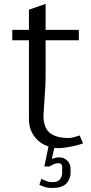

<svg xmlns="http://www.w3.org/2000/svg" viewBox="-20 -733 457 962"><path d="M41.5 -583.5H125V-684.6L208.5 -713.4V-583.5H375V-531.2H208.5V-343.8Q208.5 -312.5 203.1 -237.1Q197.8 -161.6 197.8 -155.3Q197.8 -92.8 229.7 -67.1Q261.7 -41.5 325.2 -41.5Q340.3 -41.5 379.4 -54.2L396 -14.6Q365.2 -3.4 329.3 2.9Q293.5 9.3 275.9 9.3Q259.3 9.3 252 8.3L239.7 62.5Q262.7 55.2 274.9 55.2Q300.8 55.2 317.1 71.8Q333.5 88.4 333.5 112.3V134.3Q333.5 146.5 329.3 158.4Q325.2 170.4 316.4 182.1Q307.6 193.8 289.8 201.2Q272 208.5 248 208.5H233.4Q208.5 208.5 177.2 192.9L187.5 162.6Q192.4 166 208.3 172.6Q224.1 179.2 233.4 179.2H248Q269 179.2 280.3 165.3Q291.5 151.4 291.5 134.3V103Q291.5 94.2 286.4 89.4Q281.2 84.5 274.9 84.5Q261.7 84.5 252 88.4L227.1 101.1H202.1L223.1 1Q177.7 -14.2 151.4 -50.5Q125 -86.9 125 -135.3V-531.2H41.5Z"/></svg>

Font: Resagnicto
Style: Regular
Weight: 500
Version: Version 0.9991